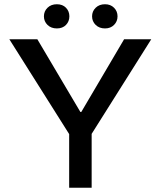

<svg xmlns="http://www.w3.org/2000/svg" viewBox="-20 -885 758 905"><path d="M306 0V-253L24 -700H156L359 -357H363L565 -700H693L412 -254V0ZM248 -751Q221 -751 204 -767.5Q187 -784 187 -808Q187 -832 204 -848.5Q221 -865 248 -865Q275 -865 291 -848.5Q307 -832 307 -808Q307 -784 291 -767.5Q275 -751 248 -751ZM475 -751Q448 -751 431 -767.5Q414 -784 414 -808Q414 -832 431 -848.5Q448 -865 475 -865Q501 -865 517.5 -848.5Q534 -832 534 -808Q534 -784 517.5 -767.5Q501 -751 475 -751Z"/></svg>

Font: REM
Style: Regular
Weight: 400
Designer: Octavio Pardo
Foundry: Ashler Design
Version: Version 1.005;gftools[0.9.28]